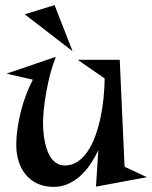

<svg xmlns="http://www.w3.org/2000/svg" viewBox="-20 -710 597 754"><path d="M450.2 -475.1 469.2 -55.2 557.1 -14.2 356.9 22.9 366.2 -120.1Q352.5 -91.3 335 -65.2Q317.4 -39.1 295.4 -19.3Q273.4 0.5 247.3 12.2Q221.2 23.9 190.9 23.9Q154.8 23.9 127.4 11.2Q100.1 -1.5 81.5 -23.7Q63 -45.9 53.5 -75.9Q43.9 -106 43.9 -140.1Q43.9 -171.9 48.8 -206.1Q53.7 -240.2 62.3 -273.7Q70.8 -307.1 82.8 -338.6Q94.7 -370.1 108.9 -397L5.9 -420.9L199.2 -486.8Q180.7 -437.5 170.7 -392.3Q160.6 -347.2 155.8 -312Q150.4 -271 148.9 -235.8Q148.9 -190.4 155.3 -157.5Q161.6 -124.5 172.9 -102.8Q184.1 -81.1 199.7 -70.6Q215.3 -60.1 233.9 -60.1Q262.2 -60.1 284.7 -75.2Q307.1 -90.3 324.5 -116Q341.8 -141.6 354.2 -175.8Q366.7 -210 374.8 -248Q382.8 -286.1 386.7 -325.7Q390.6 -365.2 391.1 -401.9L285.2 -475.1ZM77.1 -653.8 194.3 -689.9 265.1 -508.8Z"/></svg>

Font: Risque
Style: Regular
Weight: 400
Designer: Astigmatic (AOETI)
Foundry: Astigmatic (AOETI)
Version: Version 1.000